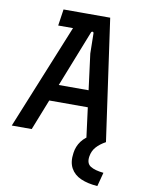

<svg xmlns="http://www.w3.org/2000/svg" viewBox="-116 -768 801 1090"><g transform="rotate(10 284.0 -223.0)"><path d="M-15 0 270 -700H429L528 0H415L353 -480L351 -595Q351 -603 345 -604Q339 -605 336 -598L100 0ZM144 -177 183 -273H406L417 -177ZM146 -605 160 -700H292L273 -605ZM523 254Q467 250 427 232.5Q387 215 368 180Q349 145 357 92Q362 54 384.5 23.5Q407 -7 447 -25L528 0Q495 18 474.5 41Q454 64 449 97Q443 137 468.5 153Q494 169 544 174Z"/></g></svg>

Font: Finlandica Medium
Style: Italic
Weight: 500
Italic angle: -8°
Designer: Niklas Ekholm, Juho Hiilivirta, Jaakko Suomalainen
Foundry: Helsinki Type Studio
Version: Version 1.063